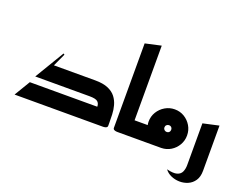

<svg xmlns="http://www.w3.org/2000/svg" viewBox="-146 -1092 2030 1595"><g transform="rotate(20 869.0 -295.0)"><path d="M25 0 109 -140H705Q706 -167 688.5 -183.5Q671 -200 615 -200H135L291 -460L301 -453L249 -340H615Q685 -340 729 -321Q773 -302 797 -270.5Q821 -239 831.5 -200.5Q842 -162 843.5 -121.5Q845 -81 845 -45Q845 -39 845 -33.5Q845 -28 845 -23Q845 -11 835 -6Q825 -1 815 -0.5Q805 0 805 0Z M935 0Q935 0 925 -0.5Q915 -1 905 -6Q895 -11 895 -23V-769L1035 -800V-140H1115V0Z M1075 0V-140H1151Q1148 -155 1148 -170Q1148 -217 1171.5 -255.5Q1195 -294 1234 -317Q1273 -340 1319 -340Q1366 -340 1404 -317Q1442 -294 1465 -255.5Q1488 -217 1488 -170Q1488 -124 1465.5 -85.5Q1443 -47 1405.5 -24Q1368 -1 1322 0ZM1319 -140Q1332 -140 1340 -148.5Q1348 -157 1348 -170Q1348 -183 1340 -191.5Q1332 -200 1319 -200Q1306 -200 1297 -191.5Q1288 -183 1288 -170Q1288 -157 1297 -148.5Q1306 -140 1319 -140Z M1428 150Q1487 165 1518.5 155.5Q1550 146 1561.5 119.5Q1573 93 1573 60V-309L1713 -340V60Q1713 113 1690.5 146.5Q1668 180 1632 195.5Q1596 211 1556.5 210Q1517 209 1482.5 193.5Q1448 178 1428 150Z"/></g></svg>

Font: Reem Kufi Ink
Style: Bold
Weight: 700
Designer: Khaled Hosny
Version: Version 1.002